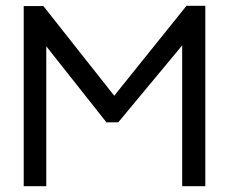

<svg xmlns="http://www.w3.org/2000/svg" viewBox="-20 -644 790 664"><path d="M62 0V-623H130L375 -313L625 -624H690V0H610V-487L389 -221H348L140 -484V0Z"/></svg>

Font: Inconsolata ExtraExpanded
Style: Regular
Weight: 400
Width: 8
Monospace: yes
Designer: Raph Levien, Cyreal, Brenton Simpson
Foundry: Raph Levien, Cyreal, Google
Version: Version 3.000; ttfautohint (v1.8.2.53-6de2)